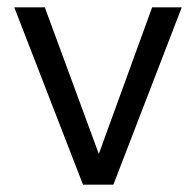

<svg xmlns="http://www.w3.org/2000/svg" viewBox="-20 -505 536 525"><path d="M207 0 19 -485H102.5L258 -63H242.5L396 -485H477L290 0Z"/></svg>

Font: Geologica Thin Roman ExtraLight
Style: Regular
Weight: 250
Version: Version 1.010;gftools[0.9.28]